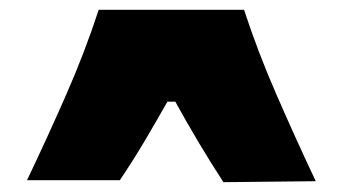

<svg xmlns="http://www.w3.org/2000/svg" viewBox="-20 -710 698 391"><path d="M435 -339Q408 -380.5 383.8 -421.2Q359.5 -462 337 -503H321Q298.5 -463.5 274.8 -423.2Q251 -383 224 -343H35Q76.5 -430 114.5 -516.5Q152.5 -603 181 -690H477Q505.5 -603 543.8 -515.5Q582 -428 623 -341Z"/></svg>

Font: Commissioner Flair Black
Style: Regular
Weight: 900
Designer: Kostas Bartsokas
Foundry: Kostas Bartsokas
Version: Version 1.000; ttfautohint (v1.8.3)